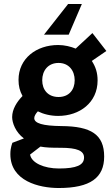

<svg xmlns="http://www.w3.org/2000/svg" viewBox="-20 -720 558 964"><path d="M391 -700H322L201 -546H325ZM274 -233C221 -233 192 -269 192 -317C192 -365 221 -404 274 -404C326 -404 355 -365 355 -317C355 -269 326 -233 274 -233ZM275 224C434 224 503 172 503 66C503 -44 438 -86 289 -87C194 -88 152 -101 152 -127C152 -137 159 -149 170 -161C198 -147 234 -138 272 -138C380 -138 470 -205 470 -316C470 -355 460 -385 441 -414L514 -464L444 -554L360 -476C336 -486 304 -494 272 -494C162 -494 73 -426 73 -319C73 -288 79 -264 93 -238C65 -209 41 -172 41 -132C41 -104 58 -56 100 -25L42 -3C42 0 32 19 32 54C32 189 176 224 275 224ZM276 126C201 126 138 98 131 56L183 16C210 21 236 22 285 22C367 22 402 37 402 71C402 109 364 126 276 126Z"/></svg>

Font: FREAK Grotesk
Style: Bold
Weight: 700
Designer: La Scuola Open Source
Foundry: La Scuola Open Source
Version: Version 1.000;PS 1.0;hotconv 1.0.72;makeotf.lib2.5.5900